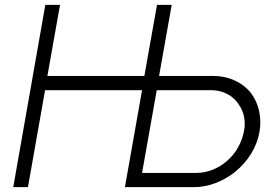

<svg xmlns="http://www.w3.org/2000/svg" viewBox="-20 -770 1117 790"><path d="M1048 -229Q1039.5 -180.5 1013.5 -138Q987.5 -95.5 947 -62.5Q910.5 -33.5 867 -16.8Q823.5 0 777 0H494L564.5 -399H165.5L95 0H34.5L166.5 -750H227L175 -457.5H574L626 -750H686.5L634.5 -457.5H857.5Q905.5 -457.5 947 -438.2Q988.5 -419 1014.5 -384.5Q1037.5 -353 1046.2 -312.8Q1055 -272.5 1048 -229ZM963.5 -338.5Q946 -367 915.5 -383Q885 -399 849 -399H625L564.5 -58.5H788.5Q821.5 -58.5 854 -71.2Q886.5 -84 912.5 -106.5Q941.5 -131 959.8 -164Q978 -197 984.5 -233.5Q989.5 -262.5 984.2 -289.2Q979 -316 963.5 -338.5Z"/></svg>

Font: Russisch Sans Light
Style: Italic
Weight: 300
Italic angle: -10°
Designer: Michael Sharanda (font) & Cristiano Sobral (main changes)
Foundry: Michael Sharanda
Version: Version 2.00;September 8, 2020;FontCreator 13.0.0.2681 64-bi